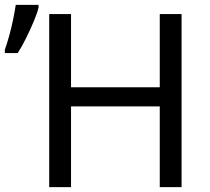

<svg xmlns="http://www.w3.org/2000/svg" viewBox="-21 -772 867 792"><path d="M728 0H638V-333H272V0H182V-714H272V-412H638V-714H728ZM-1 -553V-567Q8 -592 17 -624.5Q26 -657 33 -691Q40 -725 44 -752H138V-741Q133 -719 119 -685.5Q105 -652 87.5 -616.5Q70 -581 52 -553Z"/></svg>

Font: Noto IKEA Latin
Style: Regular
Weight: 400
Designer: Monotype Design Team
Foundry: Monotype Imaging Inc.
Version: Version 1.0